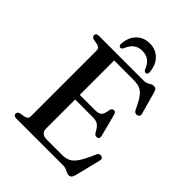

<svg xmlns="http://www.w3.org/2000/svg" viewBox="-253 -1008 1150 1150"><g transform="rotate(45 322.0 -433.0)"><path d="M205 -369H377.5Q408.5 -369 421 -381.2Q433.5 -393.5 438 -428Q440 -438 444.5 -443Q449 -448 457 -449Q472.5 -450.5 477.5 -431.5L515 -287.5Q517.5 -277 515 -271Q512.5 -265 504 -262.5Q496 -260 489 -262.8Q482 -265.5 477.5 -273Q464.5 -297 453.5 -309Q442.5 -321 429.2 -325.5Q416 -330 395 -330H205ZM56 -682.5Q56 -691 61.8 -695.5Q67.5 -700 79.5 -700H460.5Q476 -700 486.2 -705.2Q496.5 -710.5 505.2 -715.8Q514 -721 525 -721Q536.5 -721 542.8 -714.8Q549 -708.5 553 -693.5L592 -552.5Q595 -543 591.8 -536.2Q588.5 -529.5 579.5 -527Q570 -524 561.8 -527.8Q553.5 -531.5 548.5 -542Q531 -580.5 516.2 -604Q501.5 -627.5 486.2 -639.8Q471 -652 452.8 -656.2Q434.5 -660.5 410 -660.5H248.5V-83Q248.5 -61 261.8 -50.2Q275 -39.5 303 -39.5H424.5Q456.5 -39.5 479.5 -50.2Q502.5 -61 523.5 -92.8Q544.5 -124.5 571 -187Q575 -196.5 581.5 -199.8Q588 -203 596 -202Q606 -200.5 610.2 -193.5Q614.5 -186.5 611.5 -175.5L570.5 -10Q566.5 4.5 559.8 11.5Q553 18.5 540.5 18.5Q531 18.5 522 13.8Q513 9 502.5 4.5Q492 0 477 0H79.5Q67.5 0 61.8 -4.8Q56 -9.5 56 -17.5Q56 -32.5 74 -37.5L107.5 -43.5Q119.5 -46.5 125.8 -53Q132 -59.5 132 -70V-630Q132 -640.5 125.8 -647Q119.5 -653.5 107.5 -656.5L74 -662.5Q56 -667.5 56 -682.5ZM327.5 -821Q295 -821 273 -804.2Q251 -787.5 237 -752.5Q233.5 -746 229.8 -743.2Q226 -740.5 221 -740.5Q214.5 -740.5 210.5 -745.5Q206.5 -750.5 207 -760Q210.5 -817 243.2 -850.5Q276 -884 327.5 -884Q379 -884 411.8 -850.5Q444.5 -817 448.5 -760Q449 -750.5 445 -745.5Q441 -740.5 434 -740.5Q429.5 -740.5 425.5 -743.2Q421.5 -746 418 -752.5Q404 -788.5 381.8 -804.8Q359.5 -821 327.5 -821Z"/></g></svg>

Font: Fraunces 18pt
Style: Regular
Weight: 400
Version: Version 1.000;[b76b70a41]